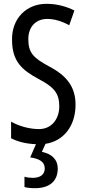

<svg xmlns="http://www.w3.org/2000/svg" viewBox="-20 -744 453 1004"><path d="M282 137C282 92 253 61 199 50L218 8C313 -6 375 -86 375 -196C375 -288 331 -347 238 -396C155 -441 128 -467 128 -540C128 -601 165 -645 227 -645C263 -645 302 -634 342 -612L369 -689C332 -708 281 -724 225 -724C118 -725 41 -647 43 -536C43 -423 95 -378 180 -332C262 -289 290 -257 290 -188C290 -123 251 -69 184 -69C139 -69 83 -82 38 -108V-21C75 -2 118 8 168 10L138 79C186 86 214 102 214 137C214 166 194 186 151 186C136 186 121 184 108 180V234C121 238 140 240 164 240C238 240 282 204 282 137Z"/></svg>

Font: Noto Sans Telugu ExtraCondensed
Style: Regular
Weight: 400
Width: 2
Designer: Jelle Bosma - Monotype Design Team
Foundry: Monotype Imaging Inc.
Version: Version 2.005